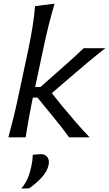

<svg xmlns="http://www.w3.org/2000/svg" viewBox="-20 -764 606 1068"><path d="M26.5 0Q41.5 -55 54.2 -106.2Q67 -157.5 80 -219L138.5 -493.5Q151.5 -556 161 -614.8Q170.5 -673.5 175 -730L283.5 -743.5Q248.5 -625 221 -493.5L175.5 -280H205L291 -356Q331 -391 370.2 -426.2Q409.5 -461.5 445.5 -496H566Q510.5 -452.5 458.5 -408.8Q406.5 -365 355.5 -321L268.5 -246L324.5 -175.5Q361.5 -131.5 399.2 -87.5Q437 -43.5 478.5 0H364Q340 -34 313.2 -68Q286.5 -102 258 -136L188.5 -221H163L159.5 -206Q148 -149.5 139.5 -101Q131 -52.5 122.5 0ZM98.5 285Q123 254.5 135 225.8Q147 197 154 162.5Q161.5 130 162.5 96.5L210 93.5Q234 94.5 244.8 111.8Q255.5 129 250.5 152Q243.5 189 212 223Q180.5 257 142.5 283.5Z"/></svg>

Font: Commissioner Flair
Style: Italic
Weight: 400
Italic angle: -12°
Designer: Kostas Bartsokas
Foundry: Kostas Bartsokas
Version: Version 1.000; ttfautohint (v1.8.3)